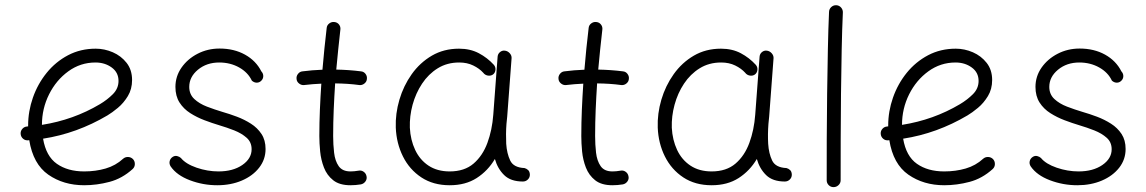

<svg xmlns="http://www.w3.org/2000/svg" viewBox="-20 -707 4493 753"><path d="M500 -43.9Q459 -6.8 409.4 6.3Q359.9 19.5 310.1 19.5Q229 19.5 169.4 -22Q109.9 -63.5 94.7 -157.2Q92.3 -156.7 89.8 -156.7Q78.6 -155.8 70.3 -163.1Q62 -170.4 61 -181.6Q60.1 -192.9 67.4 -201.4Q74.7 -210 85.9 -210.9Q88.4 -210.9 90.3 -211.4Q90.3 -212.9 90.3 -214.8Q90.3 -270.5 109.1 -324.2Q127.9 -377.9 163.1 -421.4Q198.2 -464.8 247.1 -490.5Q295.9 -516.1 355.5 -516.1Q389.6 -516.1 422.4 -502Q455.1 -487.8 476.6 -460.4Q498 -433.1 498 -393.1Q498 -357.4 481.4 -330.1Q464.8 -302.7 442.1 -283.9Q419.4 -265.1 401.4 -254.4Q281.7 -183.6 148.9 -163.1Q160.6 -94.2 203.1 -64.5Q245.6 -34.7 310.1 -34.7Q355 -34.7 394.3 -46.1Q433.6 -57.6 462.9 -84.5Q471.2 -91.8 482.7 -91.3Q494.1 -90.8 502 -82.5Q509.3 -74.2 508.8 -62.7Q508.3 -51.3 500 -43.9ZM354.5 -461.9Q295.4 -461.9 247.8 -427.2Q200.2 -392.6 172.4 -336.9Q144.5 -281.2 144.5 -217.3Q268.1 -236.8 371.6 -298.3Q400.4 -315.4 422.6 -337.6Q444.8 -359.9 444.8 -389.6Q444.8 -422.9 418 -442.4Q391.1 -461.9 354.5 -461.9Z M1004.4 -390.1Q997.1 -382.8 986.8 -382.8Q976.6 -382.8 967.8 -390.6Q952.6 -422.9 918 -442.4Q883.3 -461.9 839.8 -461.9Q790.5 -461.9 756.3 -433.6Q722.2 -405.3 722.2 -366.2Q722.2 -337.4 741.9 -318.8Q761.7 -300.3 791.7 -288.8Q821.8 -277.3 852.5 -268.1Q879.9 -260.3 909.2 -249.3Q938.5 -238.3 964.1 -221.9Q989.7 -205.6 1005.6 -181.4Q1021.5 -157.2 1021.5 -122.6Q1021.5 -81.5 996.3 -49.3Q971.2 -17.1 928.2 1.2Q885.3 19.5 832 19.5Q776.4 19.5 724.9 0Q673.3 -19.5 649.4 -54.2Q643.1 -64 645.3 -74.5Q647.5 -85 656.7 -91.3Q665.5 -97.2 674.6 -95Q683.6 -92.8 689.5 -87.4Q708.5 -64 751.2 -49.3Q793.9 -34.7 836.9 -34.7Q893.6 -34.7 930.2 -59.8Q966.8 -85 966.8 -121.6Q966.8 -149.4 947.3 -166.7Q927.7 -184.1 898.7 -195.6Q869.6 -207 839.8 -215.8Q812 -224.1 782.2 -235.4Q752.4 -246.6 726.3 -263.2Q700.2 -279.8 684.1 -304.9Q668 -330.1 668 -366.2Q668 -407.7 691.9 -441.9Q715.8 -476.1 755.1 -496.3Q794.4 -516.6 841.3 -516.6Q897.9 -516.6 940.9 -492.7Q983.9 -468.8 1004.9 -427.2Q1012.7 -418.9 1012.5 -408.2Q1012.2 -397.5 1004.4 -390.1Z M1418.9 -397Q1418 -386.2 1408.9 -379.2Q1399.9 -372.1 1388.7 -373.5Q1345.7 -379.4 1294.4 -379.9Q1291 -328.6 1288.8 -277.1Q1286.6 -225.6 1286.6 -173.3Q1286.6 -140.1 1290.3 -108.2Q1293.9 -76.2 1308.3 -55.4Q1322.8 -34.7 1354.5 -34.7Q1369.1 -34.7 1385.7 -37.6Q1397 -40 1406.2 -33.4Q1415.5 -26.9 1417.5 -15.6Q1419.9 -4.9 1413.3 4.4Q1406.7 13.7 1395.5 16.1Q1375 19.5 1354.5 19.5Q1311.5 19.5 1286.9 0Q1262.2 -19.5 1250.5 -49.8Q1238.8 -80.1 1235.6 -113Q1232.4 -146 1232.4 -173.3Q1232.4 -225.6 1234.6 -276.9Q1236.8 -328.1 1240.2 -378.9Q1205.6 -377.4 1173.3 -373.5Q1162.6 -372.1 1153.3 -379.2Q1144 -386.2 1143.1 -397Q1141.6 -408.2 1148.7 -417.2Q1155.8 -426.3 1166.5 -427.2Q1203.6 -432.1 1244.6 -433.6Q1248 -474.6 1252.2 -515.4Q1256.3 -556.2 1261.2 -597.2Q1262.2 -608.4 1271.5 -615.2Q1280.8 -622.1 1291.5 -620.6Q1302.7 -619.6 1309.6 -610.8Q1316.4 -602.1 1314.9 -590.8Q1310.5 -551.3 1306.4 -512.2Q1302.2 -473.1 1298.8 -434.1Q1323.7 -433.6 1347.9 -431.9Q1372.1 -430.2 1395.5 -427.2Q1406.7 -426.3 1413.6 -417.2Q1420.4 -408.2 1418.9 -397Z M1743.7 -34.7Q1801.3 -34.7 1837.2 -65.4Q1873 -96.2 1891.6 -146.7Q1910.2 -197.3 1914.6 -257.3L1931.6 -484.9Q1932.6 -496.1 1941.2 -502.9Q1949.7 -509.8 1960.4 -508.3Q1971.7 -506.8 1979.5 -497.8Q1987.3 -488.8 1986.3 -478L1969.2 -250Q1968.3 -235.4 1966.3 -221.2Q1964.8 -201.7 1964.6 -181.4Q1964.4 -161.1 1965.3 -143.1Q1967.8 -105 1981 -77.4Q1994.1 -49.8 2037.1 -47.9Q2044.9 -45.9 2051.3 -40Q2057.6 -34.2 2058.1 -22Q2058.1 -10.7 2050 -2.9Q2042 4.9 2030.8 4.9Q1982.9 4.9 1957.3 -20.3Q1931.6 -45.4 1920.9 -83.5Q1893.6 -37.1 1849.6 -8.8Q1805.7 19.5 1743.7 19.5Q1679.2 19.5 1632.6 -11.2Q1585.9 -42 1560.3 -93.5Q1534.7 -145 1532.2 -206.5Q1530.3 -261.2 1546.4 -315.9Q1562.5 -370.6 1594.7 -416Q1627 -461.4 1673.8 -488.8Q1720.7 -516.1 1780.3 -516.1Q1824.2 -516.1 1857.9 -498.3Q1891.6 -480.5 1917 -452.6Q1924.3 -443.8 1923.1 -432.6Q1921.9 -421.4 1913.6 -415Q1904.8 -408.7 1893.3 -410.6Q1881.8 -412.6 1875 -421.9Q1859.9 -438.5 1835.9 -450.2Q1812 -461.9 1780.8 -461.9Q1733.4 -461.9 1696.8 -439.2Q1660.2 -416.5 1635.3 -378.9Q1610.4 -341.3 1598.1 -296.1Q1585.9 -251 1587.4 -206.1Q1589.8 -158.2 1608.2 -119.1Q1626.5 -80.1 1660.6 -57.4Q1694.8 -34.7 1743.7 -34.7Z M2446.3 -397Q2445.3 -386.2 2436.3 -379.2Q2427.2 -372.1 2416 -373.5Q2373 -379.4 2321.8 -379.9Q2318.4 -328.6 2316.2 -277.1Q2314 -225.6 2314 -173.3Q2314 -140.1 2317.6 -108.2Q2321.3 -76.2 2335.7 -55.4Q2350.1 -34.7 2381.8 -34.7Q2396.5 -34.7 2413.1 -37.6Q2424.3 -40 2433.6 -33.4Q2442.9 -26.9 2444.8 -15.6Q2447.3 -4.9 2440.7 4.4Q2434.1 13.7 2422.9 16.1Q2402.3 19.5 2381.8 19.5Q2338.9 19.5 2314.2 0Q2289.6 -19.5 2277.8 -49.8Q2266.1 -80.1 2262.9 -113Q2259.8 -146 2259.8 -173.3Q2259.8 -225.6 2262 -276.9Q2264.2 -328.1 2267.6 -378.9Q2232.9 -377.4 2200.7 -373.5Q2189.9 -372.1 2180.7 -379.2Q2171.4 -386.2 2170.4 -397Q2168.9 -408.2 2176 -417.2Q2183.1 -426.3 2193.8 -427.2Q2231 -432.1 2272 -433.6Q2275.4 -474.6 2279.5 -515.4Q2283.7 -556.2 2288.6 -597.2Q2289.6 -608.4 2298.8 -615.2Q2308.1 -622.1 2318.8 -620.6Q2330.1 -619.6 2336.9 -610.8Q2343.8 -602.1 2342.3 -590.8Q2337.9 -551.3 2333.7 -512.2Q2329.6 -473.1 2326.2 -434.1Q2351.1 -433.6 2375.2 -431.9Q2399.4 -430.2 2422.9 -427.2Q2434.1 -426.3 2440.9 -417.2Q2447.8 -408.2 2446.3 -397Z M2771 -34.7Q2828.6 -34.7 2864.5 -65.4Q2900.4 -96.2 2918.9 -146.7Q2937.5 -197.3 2941.9 -257.3L2959 -484.9Q2960 -496.1 2968.5 -502.9Q2977.1 -509.8 2987.8 -508.3Q2999 -506.8 3006.8 -497.8Q3014.6 -488.8 3013.7 -478L2996.6 -250Q2995.6 -235.4 2993.7 -221.2Q2992.2 -201.7 2991.9 -181.4Q2991.7 -161.1 2992.7 -143.1Q2995.1 -105 3008.3 -77.4Q3021.5 -49.8 3064.5 -47.9Q3072.3 -45.9 3078.6 -40Q3085 -34.2 3085.4 -22Q3085.4 -10.7 3077.4 -2.9Q3069.3 4.9 3058.1 4.9Q3010.3 4.9 2984.6 -20.3Q2959 -45.4 2948.2 -83.5Q2920.9 -37.1 2877 -8.8Q2833 19.5 2771 19.5Q2706.5 19.5 2659.9 -11.2Q2613.3 -42 2587.6 -93.5Q2562 -145 2559.6 -206.5Q2557.6 -261.2 2573.7 -315.9Q2589.8 -370.6 2622.1 -416Q2654.3 -461.4 2701.2 -488.8Q2748 -516.1 2807.6 -516.1Q2851.6 -516.1 2885.3 -498.3Q2918.9 -480.5 2944.3 -452.6Q2951.7 -443.8 2950.4 -432.6Q2949.2 -421.4 2940.9 -415Q2932.1 -408.7 2920.7 -410.6Q2909.2 -412.6 2902.3 -421.9Q2887.2 -438.5 2863.3 -450.2Q2839.4 -461.9 2808.1 -461.9Q2760.7 -461.9 2724.1 -439.2Q2687.5 -416.5 2662.6 -378.9Q2637.7 -341.3 2625.5 -296.1Q2613.3 -251 2614.7 -206.1Q2617.2 -158.2 2635.5 -119.1Q2653.8 -80.1 2688 -57.4Q2722.2 -34.7 2771 -34.7Z M3259.8 -686.5Q3271 -686 3278.6 -677.5Q3286.1 -668.9 3285.6 -657.7Q3282.7 -595.7 3281 -512.7Q3279.3 -429.7 3278.3 -338.6Q3277.3 -247.6 3277.1 -159.9Q3276.9 -72.3 3276.9 0Q3276.9 11.2 3268.6 19Q3260.3 26.9 3249 26.9Q3237.8 26.9 3230 19Q3222.2 11.2 3222.2 0Q3222.2 -72.3 3222.4 -160.2Q3222.7 -248 3223.9 -339.1Q3225.1 -430.2 3226.8 -513.7Q3228.5 -597.2 3231.4 -660.6Q3231.9 -671.9 3240.2 -679.4Q3248.5 -687 3259.8 -686.5Z M3873 -43.9Q3832 -6.8 3782.5 6.3Q3732.9 19.5 3683.1 19.5Q3602.1 19.5 3542.5 -22Q3482.9 -63.5 3467.8 -157.2Q3465.3 -156.7 3462.9 -156.7Q3451.7 -155.8 3443.4 -163.1Q3435.1 -170.4 3434.1 -181.6Q3433.1 -192.9 3440.4 -201.4Q3447.8 -210 3459 -210.9Q3461.4 -210.9 3463.4 -211.4Q3463.4 -212.9 3463.4 -214.8Q3463.4 -270.5 3482.2 -324.2Q3501 -377.9 3536.1 -421.4Q3571.3 -464.8 3620.1 -490.5Q3668.9 -516.1 3728.5 -516.1Q3762.7 -516.1 3795.4 -502Q3828.1 -487.8 3849.6 -460.4Q3871.1 -433.1 3871.1 -393.1Q3871.1 -357.4 3854.5 -330.1Q3837.9 -302.7 3815.2 -283.9Q3792.5 -265.1 3774.4 -254.4Q3654.8 -183.6 3522 -163.1Q3533.7 -94.2 3576.2 -64.5Q3618.7 -34.7 3683.1 -34.7Q3728 -34.7 3767.3 -46.1Q3806.6 -57.6 3835.9 -84.5Q3844.2 -91.8 3855.7 -91.3Q3867.2 -90.8 3875 -82.5Q3882.3 -74.2 3881.8 -62.7Q3881.3 -51.3 3873 -43.9ZM3727.5 -461.9Q3668.5 -461.9 3620.8 -427.2Q3573.2 -392.6 3545.4 -336.9Q3517.6 -281.2 3517.6 -217.3Q3641.1 -236.8 3744.6 -298.3Q3773.4 -315.4 3795.7 -337.6Q3817.9 -359.9 3817.9 -389.6Q3817.9 -422.9 3791 -442.4Q3764.2 -461.9 3727.5 -461.9Z M4377.4 -390.1Q4370.1 -382.8 4359.9 -382.8Q4349.6 -382.8 4340.8 -390.6Q4325.7 -422.9 4291 -442.4Q4256.3 -461.9 4212.9 -461.9Q4163.6 -461.9 4129.4 -433.6Q4095.2 -405.3 4095.2 -366.2Q4095.2 -337.4 4115 -318.8Q4134.8 -300.3 4164.8 -288.8Q4194.8 -277.3 4225.6 -268.1Q4252.9 -260.3 4282.2 -249.3Q4311.5 -238.3 4337.2 -221.9Q4362.8 -205.6 4378.7 -181.4Q4394.5 -157.2 4394.5 -122.6Q4394.5 -81.5 4369.4 -49.3Q4344.2 -17.1 4301.3 1.2Q4258.3 19.5 4205.1 19.5Q4149.4 19.5 4097.9 0Q4046.4 -19.5 4022.5 -54.2Q4016.1 -64 4018.3 -74.5Q4020.5 -85 4029.8 -91.3Q4038.6 -97.2 4047.6 -95Q4056.6 -92.8 4062.5 -87.4Q4081.5 -64 4124.3 -49.3Q4167 -34.7 4210 -34.7Q4266.6 -34.7 4303.2 -59.8Q4339.8 -85 4339.8 -121.6Q4339.8 -149.4 4320.3 -166.7Q4300.8 -184.1 4271.7 -195.6Q4242.7 -207 4212.9 -215.8Q4185.1 -224.1 4155.3 -235.4Q4125.5 -246.6 4099.4 -263.2Q4073.2 -279.8 4057.1 -304.9Q4041 -330.1 4041 -366.2Q4041 -407.7 4064.9 -441.9Q4088.9 -476.1 4128.2 -496.3Q4167.5 -516.6 4214.4 -516.6Q4271 -516.6 4314 -492.7Q4356.9 -468.8 4377.9 -427.2Q4385.7 -418.9 4385.5 -408.2Q4385.3 -397.5 4377.4 -390.1Z"/></svg>

Font: Mikhak Light
Style: Regular
Weight: 300
Designer: Amin Abedi
Version: Version 3.3